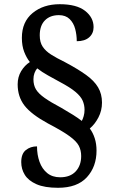

<svg xmlns="http://www.w3.org/2000/svg" viewBox="-20 -780 546 913"><path d="M256 113Q192 113 153.5 96Q115 79 98 51.5Q81 24 81 -9Q81 -49 103 -66.5Q125 -84 156 -84Q156 -44 168 -10.5Q180 23 204.5 43Q229 63 266 63Q314 63 340 35Q366 7 366 -38Q366 -65 355 -86.5Q344 -108 310.5 -132.5Q277 -157 208 -193Q129 -236 96.5 -278Q64 -320 64 -379Q64 -414 80.5 -441.5Q97 -469 122 -485Q106 -505 95 -533.5Q84 -562 84 -600Q84 -676 135 -718Q186 -760 264 -760Q344 -760 384.5 -728.5Q425 -697 425 -651Q425 -621 404 -602.5Q383 -584 345 -584Q345 -614 337.5 -642.5Q330 -671 311 -689.5Q292 -708 260 -708Q218 -708 193.5 -683Q169 -658 169 -612Q169 -579 183 -558Q197 -537 223 -520.5Q249 -504 288 -485Q350 -452 389 -424Q428 -396 446.5 -364.5Q465 -333 465 -292Q465 -254 448 -221.5Q431 -189 407 -169Q422 -149 430.5 -122.5Q439 -96 439 -64Q439 13 393 63Q347 113 256 113ZM369 -205Q374 -214 378 -228Q382 -242 382 -258Q382 -281 373 -301.5Q364 -322 339 -343Q314 -364 267 -389Q236 -406 208 -421.5Q180 -437 157 -455Q149 -446 144 -432.5Q139 -419 139 -403Q139 -375 151 -355Q163 -335 192 -314.5Q221 -294 272 -267Q303 -249 327 -234Q351 -219 369 -205Z"/></svg>

Font: Noto Serif Hebrew SemiCondensed SemiBold
Style: Regular
Weight: 600
Width: 4
Designer: Monotype Design Team
Foundry: Monotype Imaging Inc.
Version: Version 2.004; ttfautohint (v1.8.4.7-5d5b)